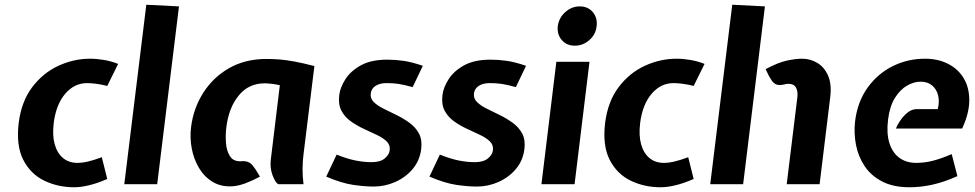

<svg xmlns="http://www.w3.org/2000/svg" viewBox="-20 -778 4119 811"><path d="M294 13Q224.5 13 166.8 -15Q109 -43 78.2 -103Q47.5 -163 59 -259Q70.5 -349.5 116 -409.8Q161.5 -470 226.5 -500Q291.5 -530 361 -530Q388 -530 419.2 -524.8Q450.5 -519.5 479 -508L433 -415Q410 -421 387.2 -424Q364.5 -427 348 -427Q294 -427 255.5 -382Q217 -337 207 -259Q200.5 -206.5 211 -168.8Q221.5 -131 246.2 -110.5Q271 -90 307 -90Q328 -90 352.2 -95.8Q376.5 -101.5 410 -114L433 -22Q392 -4 356.5 4.5Q321 13 294 13Z M505 0 598 -758 736 -751 644 0Z M961 9Q913.5 11.5 878.2 -9.8Q843 -31 820.8 -68.2Q798.5 -105.5 790 -150.5Q781.5 -195.5 787 -240Q796.5 -319.5 838 -385.2Q879.5 -451 947.5 -490Q1015.5 -529 1105 -529Q1133 -529 1161.2 -526.8Q1189.5 -524.5 1224.5 -518Q1259.5 -511.5 1308 -499L1262 -126Q1258.5 -98.5 1258 -67Q1257.5 -35.5 1262 0H1155Q1143 -7 1131.2 -37.8Q1119.5 -68.5 1124 -105L1162 -418Q1142.5 -422.5 1125.5 -424.2Q1108.5 -426 1098 -426Q1030 -426 988 -374.2Q946 -322.5 936 -240Q932 -208 934.5 -174Q937 -140 952 -117.2Q967 -94.5 1001 -97Q1030.5 -99.5 1046.5 -79.8Q1062.5 -60 1078 -32Q1048 -15.5 1017.2 -4Q986.5 7.5 961 9Z M1559 10Q1520 10 1471 2.8Q1422 -4.5 1358 -32L1402 -125Q1446.5 -107 1482 -100Q1517.5 -93 1549 -93Q1586 -93 1605 -108.8Q1624 -124.5 1626 -143Q1629 -165.5 1613.2 -180.8Q1597.5 -196 1571.5 -208.2Q1545.5 -220.5 1516.2 -234Q1487 -247.5 1461.5 -265.8Q1436 -284 1422 -310.8Q1408 -337.5 1413 -377Q1417 -409 1439 -443.5Q1461 -478 1504.2 -502Q1547.5 -526 1616 -526Q1650 -526 1684.8 -521Q1719.5 -516 1766 -500L1723 -410Q1685.5 -420.5 1662 -423.8Q1638.5 -427 1613 -427Q1584.5 -427 1566.5 -415.5Q1548.5 -404 1546 -383Q1543.5 -362 1559 -346.8Q1574.5 -331.5 1600.5 -318.8Q1626.5 -306 1655.5 -291.8Q1684.5 -277.5 1710 -259Q1735.5 -240.5 1749.8 -213.8Q1764 -187 1759 -148Q1753 -99.5 1723 -64Q1693 -28.5 1649.2 -9.2Q1605.5 10 1559 10Z M1995 10Q1956 10 1907 2.8Q1858 -4.5 1794 -32L1838 -125Q1882.5 -107 1918 -100Q1953.5 -93 1985 -93Q2022 -93 2041 -108.8Q2060 -124.5 2062 -143Q2065 -165.5 2049.2 -180.8Q2033.5 -196 2007.5 -208.2Q1981.5 -220.5 1952.2 -234Q1923 -247.5 1897.5 -265.8Q1872 -284 1858 -310.8Q1844 -337.5 1849 -377Q1853 -409 1875 -443.5Q1897 -478 1940.2 -502Q1983.5 -526 2052 -526Q2086 -526 2120.8 -521Q2155.5 -516 2202 -500L2159 -410Q2121.5 -420.5 2098 -423.8Q2074.5 -427 2049 -427Q2020.5 -427 2002.5 -415.5Q1984.5 -404 1982 -383Q1979.5 -362 1995 -346.8Q2010.5 -331.5 2036.5 -318.8Q2062.5 -306 2091.5 -291.8Q2120.5 -277.5 2146 -259Q2171.5 -240.5 2185.8 -213.8Q2200 -187 2195 -148Q2189 -99.5 2159 -64Q2129 -28.5 2085.2 -9.2Q2041.5 10 1995 10Z M2267 0 2330 -517H2470L2407 0ZM2408 -585Q2373.5 -585 2353 -608.8Q2332.5 -632.5 2336 -667Q2340.5 -702.5 2367.5 -726.8Q2394.5 -751 2429 -751Q2463.5 -751 2484 -726.8Q2504.5 -702.5 2500 -667Q2496.5 -632.5 2469.5 -608.8Q2442.5 -585 2408 -585Z M2771 13Q2701.5 13 2643.8 -15Q2586 -43 2555.2 -103Q2524.5 -163 2536 -259Q2547.5 -349.5 2593 -409.8Q2638.5 -470 2703.5 -500Q2768.5 -530 2838 -530Q2865 -530 2896.2 -524.8Q2927.5 -519.5 2956 -508L2910 -415Q2887 -421 2864.2 -424Q2841.5 -427 2825 -427Q2771 -427 2732.5 -382Q2694 -337 2684 -259Q2677.5 -206.5 2688 -168.8Q2698.5 -131 2723.2 -110.5Q2748 -90 2784 -90Q2805 -90 2829.2 -95.8Q2853.5 -101.5 2887 -114L2910 -22Q2869 -4 2833.5 4.5Q2798 13 2771 13Z M2980 0 3073 -758 3211 -751 3119 0ZM3303 0 3348 -367Q3351 -392 3342.2 -408Q3333.5 -424 3311 -424Q3302 -424 3295.5 -422Q3289 -420 3276 -419Q3253.5 -417.5 3239.5 -438.2Q3225.5 -459 3214 -486Q3266.5 -514 3303.5 -522Q3340.5 -530 3368 -530Q3402.5 -530 3432 -512.5Q3461.5 -495 3477.5 -459.2Q3493.5 -423.5 3487 -369L3442 0Z M3822 13Q3753.5 13 3706.5 -11.2Q3659.5 -35.5 3632.2 -76.2Q3605 -117 3595.5 -166.8Q3586 -216.5 3592 -267Q3602.5 -349.5 3645.2 -408.5Q3688 -467.5 3751.2 -498.8Q3814.5 -530 3887 -530Q3942.5 -530 3985 -508.2Q4027.5 -486.5 4051 -447Q4074.5 -407.5 4074.2 -353.5Q4074 -299.5 4044 -235H3764Q3779 -269.5 3802.8 -293.2Q3826.5 -317 3852 -317H3941Q3949 -347.5 3942.8 -374Q3936.5 -400.5 3917.5 -416.8Q3898.5 -433 3868 -433Q3840.5 -433 3811.5 -416.5Q3782.5 -400 3760.2 -364.5Q3738 -329 3731 -272Q3724 -214.5 3736.8 -173.8Q3749.5 -133 3778.8 -111.5Q3808 -90 3850 -90Q3884.5 -90 3919.5 -98.8Q3954.5 -107.5 4000 -127L4024 -34Q3967 -8.5 3917.8 2.2Q3868.5 13 3822 13Z"/></svg>

Font: Expletus Sans
Style: Bold Italic
Weight: 700
Italic angle: -7°
Version: Version 7.500